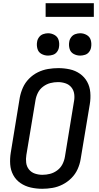

<svg xmlns="http://www.w3.org/2000/svg" viewBox="-20 -1167 616 1195"><path d="M243 8Q274 8 306.5 2.5Q339 -3 369.5 -18.5Q400 -34 424.5 -58.5Q449 -83 463 -114Q477 -145 482 -177L539 -519Q545 -555 542 -591.5Q539 -628 522.5 -658Q506 -688 477.5 -708Q449 -728 414 -735.5Q379 -743 343 -743Q311 -743 278.5 -737.5Q246 -732 215.5 -717Q185 -702 160.5 -677Q136 -652 122.5 -621.5Q109 -591 103 -559L47 -217Q41 -180 43.5 -144Q46 -108 62.5 -77.5Q79 -47 107.5 -27.5Q136 -8 171 0Q206 8 243 8ZM244 -79Q220 -79 197.5 -86.5Q175 -94 160.5 -112Q146 -130 143 -154Q140 -178 144 -202L201 -544Q205 -568 216.5 -590.5Q228 -613 249 -628.5Q270 -644 293.5 -650Q317 -656 341 -656Q365 -656 387.5 -648.5Q410 -641 424.5 -623Q439 -605 442 -581Q445 -557 440 -533L384 -191Q380 -167 368.5 -144.5Q357 -122 336 -106.5Q315 -91 291.5 -85Q268 -79 244 -79ZM479 -821Q494 -821 509.5 -826Q525 -831 535 -844.5Q545 -858 547 -873Q551 -896 545 -917Q539 -938 520 -949Q501 -960 479 -960Q464 -960 448.5 -954.5Q433 -949 423 -935.5Q413 -922 411 -907Q407 -885 413 -863.5Q419 -842 438 -831.5Q457 -821 479 -821ZM279 -821Q294 -821 309.5 -826Q325 -831 335 -844.5Q345 -858 347 -873Q351 -896 345 -917Q339 -938 320 -949Q301 -960 279 -960Q264 -960 248.5 -954.5Q233 -949 223 -935.5Q213 -922 211 -907Q207 -885 213 -863.5Q219 -842 238 -831.5Q257 -821 279 -821ZM264 -1062H564V-1147H264Z"/></svg>

Font: Iosevka Sparkle Medium
Style: Italic
Weight: 500
Italic angle: -9°
Designer: Belleve Invis
Foundry: Belleve Invis
Version: Version 4.5.0; ttfautohint (v1.8.3)